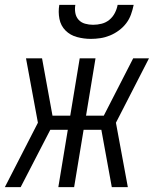

<svg xmlns="http://www.w3.org/2000/svg" viewBox="-29 -770 649 790"><path d="M-9 0 127 -265 78 -530H144L187 -294H260L299 -530H364L325 -294H398L519 -530H584L448 -265L497 0H431L388 -236H315L276 0H211L250 -236H178L56 0ZM345 -610Q316 -610 288 -617.5Q260 -625 240.5 -644.5Q221 -664 215.5 -692.5Q210 -721 215 -750H281Q278 -733 281 -716.5Q284 -700 294.5 -688.5Q305 -677 321 -672.5Q337 -668 354 -668Q372 -668 389.5 -672.5Q407 -677 421 -688.5Q435 -700 443.5 -716.5Q452 -733 455 -750H521Q517 -730 510 -710.5Q503 -691 490.5 -674.5Q478 -658 460.5 -645Q443 -632 423.5 -624Q404 -616 384 -613Q364 -610 345 -610Z"/></svg>

Font: Iosevka Curly LtExObl
Style: Regular
Weight: 300
Width: 7
Italic angle: -9°
Monospace: yes
Designer: Belleve Invis
Foundry: Belleve Invis
Version: Version 11.1.0; ttfautohint (v1.8.3)